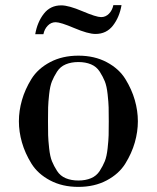

<svg xmlns="http://www.w3.org/2000/svg" viewBox="-20 -720 614 752"><path d="M66 -162Q54 -204 54 -245Q54 -286 66 -328Q78 -370 103 -410.5Q128 -451 176 -476.5Q224 -502 287 -502Q350 -502 398 -476.5Q446 -451 471 -410.5Q496 -370 508 -328Q520 -286 520 -245Q520 -204 508 -162Q496 -120 471 -79.5Q446 -39 398 -13.5Q350 12 287 12Q224 12 176 -13.5Q128 -39 103 -79.5Q78 -120 66 -162ZM168.5 -299.5Q168 -280 168 -245Q168 -210 168.5 -190.5Q169 -171 172.5 -139Q176 -107 183.5 -88.5Q191 -70 203.5 -50.5Q216 -31 237.5 -22Q259 -13 287 -13Q315 -13 336.5 -22Q358 -31 370.5 -50.5Q383 -70 390.5 -88.5Q398 -107 401.5 -139Q405 -171 405.5 -190.5Q406 -210 406 -245Q406 -280 405.5 -299.5Q405 -319 401.5 -351Q398 -383 390.5 -401.5Q383 -420 370.5 -439.5Q358 -459 336.5 -468Q315 -477 287 -477Q259 -477 237.5 -468Q216 -459 203.5 -439.5Q191 -420 183.5 -401.5Q176 -383 172.5 -351Q169 -319 168.5 -299.5ZM150 -586H118Q126 -633 151.5 -666Q177 -699 220 -699Q249 -699 303 -676Q357 -653 376 -653Q394 -653 407 -666.5Q420 -680 424 -700H456Q448 -653 422.5 -620Q397 -587 354 -587Q325 -587 271 -610Q217 -633 198 -633Q180 -633 167 -619.5Q154 -606 150 -586Z"/></svg>

Font: Justus
Style: Oldstyle
Weight: 500
Version: Version 001.000